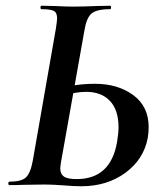

<svg xmlns="http://www.w3.org/2000/svg" viewBox="-20 -645 571 669"><path d="M203 1Q190 0 171.5 -1Q153 -2 131 -2L61 -1Q43 0 13 0Q9 0 9 -6Q9 -12 13 -12Q54 -12 70 -26.5Q86 -41 94 -84L175 -547Q179 -575 179 -581Q179 -601 167.5 -607Q156 -613 125 -613Q121 -613 121 -619Q121 -625 125 -625L171 -624Q209 -622 233 -622Q268 -622 316 -624L364 -625Q367 -625 367 -619Q367 -613 364 -613Q316 -613 298.5 -597.5Q281 -582 274 -538L192 -77Q190 -63 190 -57Q190 -39 202.5 -30Q215 -21 247 -21Q366 -21 388 -151Q393 -181 393 -201Q393 -262 363 -293.5Q333 -325 280 -325Q246 -325 193 -311L189 -336Q243 -353 311 -353Q391 -353 444.5 -313.5Q498 -274 498 -202Q498 -185 495 -165Q481 -90 417 -43Q353 4 263 4Q238 4 203 1Z"/></svg>

Font: Cormorant Garamond
Style: Bold Italic
Weight: 700
Italic angle: -10°
Designer: Christian Thalmann (Catharsis Fonts)
Foundry: Catharsis Fonts
Version: Version 4.000